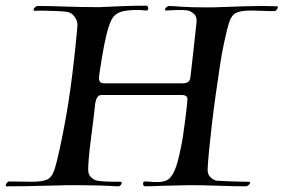

<svg xmlns="http://www.w3.org/2000/svg" viewBox="-57 -655 997 675"><path d="M-34 0Q-37 0 -37 -3Q-37 -7 -32.5 -12.5Q-28 -18 -24 -17Q1 -17 20 -16.5Q39 -16 54 -16Q91 -16 108 -23.5Q125 -31 133.5 -56Q142 -81 153 -132Q177 -243 191 -346Q205 -449 215 -561Q217 -581 205.5 -596Q194 -611 180 -613Q170 -615 145.5 -616Q121 -617 98 -617.5Q75 -618 67 -617Q61 -617 61 -621Q61 -625 66 -629.5Q71 -634 76 -634Q117 -634 171.5 -632Q226 -630 274 -630Q286 -630 297 -630Q308 -630 318 -631Q339 -632 377.5 -633.5Q416 -635 456 -635Q464 -635 464 -626Q464 -618 458 -618Q453 -618 445 -619Q437 -620 424 -620Q414 -620 406.5 -619.5Q399 -619 391 -618Q360 -615 344.5 -599Q329 -583 317 -532Q314 -520 309.5 -497.5Q305 -475 301 -450.5Q297 -426 294 -406Q291 -386 291 -378Q291 -362 311 -362H582Q597 -362 604.5 -367Q612 -372 613 -388Q618 -434 623.5 -481Q629 -528 634 -577Q636 -597 624.5 -606.5Q613 -616 604 -618Q598 -619 590 -619.5Q582 -620 574 -620Q561 -620 548.5 -619Q536 -618 528 -618Q523 -618 523 -622Q523 -625 528 -629.5Q533 -634 537 -634Q547 -634 579.5 -631.5Q612 -629 673 -629Q697 -629 732.5 -630.5Q768 -632 804.5 -633Q841 -634 867 -634Q879 -634 891.5 -633.5Q904 -633 916 -633H917Q920 -633 920 -630Q920 -626 915.5 -620.5Q911 -615 906 -616Q881 -616 861.5 -617Q842 -618 826 -618Q790 -618 773.5 -610Q757 -602 749 -577.5Q741 -553 730 -501Q723 -469 716 -422.5Q709 -376 701.5 -323Q694 -270 688 -219Q682 -168 678 -126Q674 -84 673 -61Q672 -42 683 -32Q694 -22 703 -20Q714 -19 738 -18Q762 -17 785.5 -16.5Q809 -16 817 -16Q822 -16 822 -12Q822 -9 817 -4.5Q812 0 807 0Q767 0 712 -2Q657 -4 609 -4Q596 -4 585 -3.5Q574 -3 564 -3Q546 -3 521.5 -2Q497 -1 477.5 -0.5Q458 0 454 0Q446 0 446 -10Q446 -17 453 -17Q464 -17 472.5 -16Q481 -15 498 -15Q519 -15 532.5 -23Q546 -31 557 -56Q568 -81 578 -132Q583 -154 587 -181.5Q591 -209 594.5 -236Q598 -263 600 -282.5Q602 -302 602 -306Q602 -321 582 -321H300Q290 -321 285 -313Q280 -305 278 -293Q275 -266 271 -232.5Q267 -199 262.5 -165Q258 -131 255.5 -103Q253 -75 253 -59Q253 -41 263.5 -31.5Q274 -22 284 -20Q295 -18 311 -17Q327 -16 342.5 -16Q358 -16 365 -16H366Q371 -16 371 -12Q371 -8 366.5 -3.5Q362 1 356 0Q323 -2 287 -3Q251 -4 215 -4Q197 -4 179.5 -4Q162 -4 145 -3Q130 -3 100.5 -2Q71 -1 35.5 -0.5Q0 0 -33 0Z"/></svg>

Font: Tapestry
Style: Regular
Weight: 400
Designer: Robert E. Leuschke
Foundry: Robert E. Leuschke
Version: Version 1.010; ttfautohint (v1.8.4.7-5d5b)